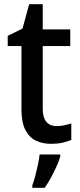

<svg xmlns="http://www.w3.org/2000/svg" viewBox="-20 -680 384 921"><path d="M252 -75Q270 -75 288.5 -79Q307 -83 322 -88V-9Q305 -1 279.5 4.5Q254 10 226 10Q184 10 152 -5.5Q120 -21 101.5 -57Q83 -93 83 -154V-459H17V-508L88 -543L120 -660H185V-539H317V-459H185V-158Q185 -116 202.5 -95.5Q220 -75 252 -75ZM269 71Q263 92 251 118.5Q239 145 224.5 172Q210 199 194 221H135V209Q142 191 149 164.5Q156 138 162 110Q168 82 170 61H269Z"/></svg>

Font: Noto Sans Hebrew SemiCondensed Medium
Style: Regular
Weight: 500
Width: 4
Designer: Monotype Design Team
Foundry: Monotype Imaging Inc.
Version: Version 2.003